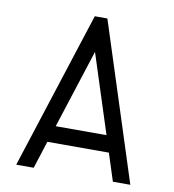

<svg xmlns="http://www.w3.org/2000/svg" viewBox="-79 -766 758 836"><g transform="rotate(10 300.0 -348.0)"><path d="M188.5 -194.8H413.1L300.8 -543ZM164.6 -121.6 125.5 0H48.3L272.9 -695.8H328.6L552.7 0H475.6L436.5 -121.6Z"/></g></svg>

Font: Anka/Coder
Style: Regular
Weight: 400
Monospace: yes
Version: Version 001.100